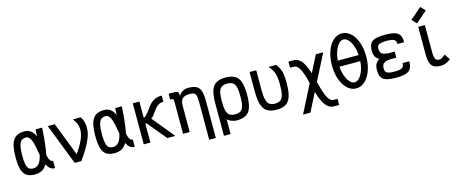

<svg xmlns="http://www.w3.org/2000/svg" viewBox="-51 -1750 6702 2793"><g transform="rotate(-15 3300.0 -354.0)"><path d="M565 -110V0Q523 0 494.5 -22.5Q466 -45 447.5 -83.5Q429 -122 416.5 -170Q404 -218 394.5 -269.5Q385 -321 375.5 -369Q366 -417 353 -455.5Q340 -494 320 -517Q300 -540 270 -540Q228 -541 202 -519Q176 -497 163.5 -444Q151 -391 151 -298Q151 -214 161 -166Q171 -118 195 -98Q219 -78 260 -78Q301 -78 331.5 -103Q362 -128 383.5 -188.5Q405 -249 418 -353.5Q431 -458 436 -618H536Q526 -435 508 -313Q490 -191 458.5 -119Q427 -47 378.5 -16.5Q330 14 260 14Q182 14 136 -17Q90 -48 70.5 -116.5Q51 -185 51 -298Q51 -389 63 -453Q75 -517 101.5 -556.5Q128 -596 169.5 -614Q211 -632 270 -632Q321 -632 355.5 -610Q390 -588 412 -550.5Q434 -513 447 -467Q460 -421 467.5 -371Q475 -321 481.5 -275Q488 -229 497.5 -191.5Q507 -154 523 -132Q539 -110 565 -110Z M861 0 621 -618H726L961 -14V0ZM961 0 904 -87Q949 -151 980 -203.5Q1011 -256 1030 -299.5Q1049 -343 1057 -378.5Q1065 -414 1065 -443Q1065 -492 1051 -529.5Q1037 -567 999 -618H1118Q1145 -573 1155 -535.5Q1165 -498 1165 -443Q1165 -404 1154.5 -360.5Q1144 -317 1120.5 -264Q1097 -211 1058 -146Q1019 -81 961 0Z M1765 -110V0Q1723 0 1694.5 -22.5Q1666 -45 1647.5 -83.5Q1629 -122 1616.5 -170Q1604 -218 1594.5 -269.5Q1585 -321 1575.5 -369Q1566 -417 1553 -455.5Q1540 -494 1520 -517Q1500 -540 1470 -540Q1428 -541 1402 -519Q1376 -497 1363.5 -444Q1351 -391 1351 -298Q1351 -214 1361 -166Q1371 -118 1395 -98Q1419 -78 1460 -78Q1501 -78 1531.5 -103Q1562 -128 1583.5 -188.5Q1605 -249 1618 -353.5Q1631 -458 1636 -618H1736Q1726 -435 1708 -313Q1690 -191 1658.5 -119Q1627 -47 1578.5 -16.5Q1530 14 1460 14Q1382 14 1336 -17Q1290 -48 1270.5 -116.5Q1251 -185 1251 -298Q1251 -389 1263 -453Q1275 -517 1301.5 -556.5Q1328 -596 1369.5 -614Q1411 -632 1470 -632Q1521 -632 1555.5 -610Q1590 -588 1612 -550.5Q1634 -513 1647 -467Q1660 -421 1667.5 -371Q1675 -321 1681.5 -275Q1688 -229 1697.5 -191.5Q1707 -154 1723 -132Q1739 -110 1765 -110Z M1901 0V-618H2001V-377H2015Q2047 -401 2071 -432.5Q2095 -464 2118 -496.5Q2141 -529 2169.5 -556.5Q2198 -584 2238 -601Q2278 -618 2337 -618V-526Q2299 -526 2271 -511.5Q2243 -497 2222 -474Q2201 -451 2183 -424.5Q2165 -398 2146 -373.5Q2127 -349 2104 -333L2377 0H2256L2019 -285H2001V0Z M2838 182V-380Q2838 -442 2831 -475.5Q2824 -509 2802.5 -522Q2781 -535 2738 -535Q2679 -535 2647.5 -518Q2616 -501 2604.5 -469Q2593 -437 2593 -391V0H2493V-463L2593 -543Q2601 -561 2619.5 -580.5Q2638 -600 2667.5 -613.5Q2697 -627 2738 -627Q2816 -627 2859.5 -603.5Q2903 -580 2920.5 -526Q2938 -472 2938 -380V182ZM2493 -463Q2493 -494 2490.5 -508.5Q2488 -523 2477 -527Q2466 -531 2441 -531V-618Q2497 -618 2528 -616.5Q2559 -615 2572.5 -608.5Q2586 -602 2589.5 -586.5Q2593 -571 2593 -543Z M3300 14Q3259 14 3216.5 -4Q3174 -22 3138.5 -60.5Q3103 -99 3081.5 -160.5Q3060 -222 3060 -309Q3060 -426 3082.5 -497Q3105 -568 3157.5 -600Q3210 -632 3300 -632Q3390 -632 3442.5 -600Q3495 -568 3517.5 -497Q3540 -426 3540 -309Q3540 -193 3517.5 -121.5Q3495 -50 3442.5 -18Q3390 14 3300 14ZM3060 182V-308H3160V182ZM3300 -78Q3354 -78 3384.5 -99Q3415 -120 3427.5 -170.5Q3440 -221 3440 -309Q3440 -398 3427.5 -448Q3415 -498 3384.5 -519Q3354 -540 3300 -540Q3246 -540 3215.5 -519Q3185 -498 3172.5 -448Q3160 -398 3160 -309Q3160 -221 3172.5 -170.5Q3185 -120 3215.5 -99Q3246 -78 3300 -78Z M3900 14Q3811 14 3758.5 -19.5Q3706 -53 3683 -127.5Q3660 -202 3660 -324V-618H3760V-324Q3760 -230 3773 -176.5Q3786 -123 3817 -100.5Q3848 -78 3900 -78Q3953 -78 3983.5 -100.5Q4014 -123 4027 -176.5Q4040 -230 4040 -324Q4040 -381 4035.5 -422.5Q4031 -464 4020.5 -495.5Q4010 -527 3992 -556Q3974 -585 3947 -618H4061Q4091 -579 4108.5 -539.5Q4126 -500 4133 -449.5Q4140 -399 4140 -324Q4140 -202 4117 -127.5Q4094 -53 4041.5 -19.5Q3989 14 3900 14Z M4720 182Q4668 182 4630.5 152Q4593 122 4565.5 71.5Q4538 21 4517.5 -42Q4497 -105 4480 -172Q4463 -239 4446 -302Q4429 -365 4409 -415.5Q4389 -466 4362.5 -496Q4336 -526 4300 -526H4245V-618H4320Q4371 -618 4408.5 -588Q4446 -558 4473 -507.5Q4500 -457 4521 -394Q4542 -331 4559 -264Q4576 -197 4593 -134Q4610 -71 4630 -20.5Q4650 30 4676.5 60Q4703 90 4740 90H4795V182ZM4251 182 4658 -618H4769L4362 182Z M5100 14Q5045 14 4998 -17Q4951 -48 4916 -103.5Q4881 -159 4861.5 -234.5Q4842 -310 4842 -400Q4842 -490 4861.5 -565.5Q4881 -641 4916 -696.5Q4951 -752 4998 -783Q5045 -814 5100 -814Q5155 -814 5202 -783Q5249 -752 5284 -696.5Q5319 -641 5338.5 -565.5Q5358 -490 5358 -400Q5358 -310 5338.5 -234.5Q5319 -159 5284 -103.5Q5249 -48 5202 -17Q5155 14 5100 14ZM5100 -78Q5141 -78 5177 -120Q5213 -162 5235.5 -235Q5258 -308 5258 -400Q5258 -492 5235.5 -565Q5213 -638 5177 -680Q5141 -722 5100 -722Q5059 -722 5023 -680Q4987 -638 4964.5 -565Q4942 -492 4942 -400Q4942 -308 4964.5 -235Q4987 -162 5023 -120Q5059 -78 5100 -78ZM4890 -354V-446H5315V-354Z M5701 14Q5609 14 5555.5 -2Q5502 -18 5479.5 -56Q5457 -94 5457 -160Q5457 -219 5473 -252Q5489 -285 5532 -313Q5489 -341 5473 -372.5Q5457 -404 5457 -459Q5457 -525 5479.5 -562.5Q5502 -600 5555.5 -616Q5609 -632 5701 -632Q5794 -632 5847 -616Q5900 -600 5922 -561.5Q5944 -523 5944 -455H5844Q5844 -504 5813.5 -522Q5783 -540 5701 -540Q5647 -540 5615.5 -532.5Q5584 -525 5570.5 -507.5Q5557 -490 5557 -459Q5557 -425 5568.5 -404Q5580 -383 5607.5 -373Q5635 -363 5682 -359H5776V-267H5682Q5635 -264 5607.5 -252.5Q5580 -241 5568.5 -219Q5557 -197 5557 -160Q5557 -129 5570.5 -111Q5584 -93 5615.5 -85.5Q5647 -78 5701 -78Q5783 -78 5813.5 -97.5Q5844 -117 5844 -168H5944Q5944 -99 5922 -59.5Q5900 -20 5847 -3Q5794 14 5701 14Z M6374 14Q6308 14 6270 -7Q6232 -28 6216 -78Q6200 -128 6200 -214V-618H6300V-214Q6300 -163 6307 -133Q6314 -103 6330 -90.5Q6346 -78 6374 -78Q6393 -78 6413 -89Q6433 -100 6467 -129L6523 -44Q6480 -11 6448 1.5Q6416 14 6374 14ZM6196 -671 6130 -741 6302 -890 6368 -820Z"/></g></svg>

Font: Victor Mono Thin
Style: Regular
Weight: 100
Monospace: yes
Designer: Rune Bjørnerås
Version: Version 1.561;gftools[0.9.30]